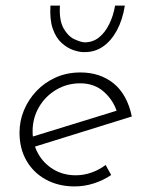

<svg xmlns="http://www.w3.org/2000/svg" viewBox="-20 -662 528 689"><path d="M252 -33Q281 -33 309 -43Q337 -53 359 -70L379 -34Q351 -15 317 -4Q283 7 248 7Q190 7 145 -17.5Q100 -42 75 -85.5Q50 -129 50 -186Q50 -228 66 -266.5Q82 -305 111 -335.5Q140 -366 180 -384Q220 -402 269 -402Q304 -402 334 -392Q364 -382 388 -362.5Q412 -343 428.5 -313Q445 -283 453 -244L96 -133L88 -169L419 -271L401 -257Q388 -301 353.5 -332Q319 -363 268 -363Q220 -363 181 -339.5Q142 -316 119.5 -277Q97 -238 97 -191Q97 -146 117 -110.5Q137 -75 172 -54Q207 -33 252 -33ZM280 -475Q264 -475 242.5 -482.5Q221 -490 201 -508Q181 -526 169.5 -558.5Q158 -591 161 -642H195Q192 -589 208 -560.5Q224 -532 246.5 -521.5Q269 -511 283 -510Q313 -510 335 -527.5Q357 -545 372 -575.5Q387 -606 393 -642H428Q420 -591 399.5 -553Q379 -515 349 -494.5Q319 -474 280 -475Z"/></svg>

Font: Josefin Sans Thin Light
Style: Italic
Weight: 300
Italic angle: -7°
Version: Version 2.000